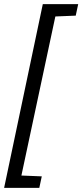

<svg xmlns="http://www.w3.org/2000/svg" viewBox="-26 -763 400 933"><path d="M-6 150 182 -743H354L342 -687L243 -683L78 90L177 94L165 150Z"/></svg>

Font: Saira SemiCondensed
Style: Italic
Weight: 400
Width: 4
Italic angle: -12°
Designer: Hector Gatti with collaboration of the Omnibus-Type team
Foundry: Omnibus-Type
Version: Version 1.101